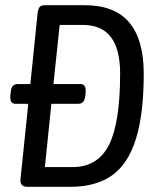

<svg xmlns="http://www.w3.org/2000/svg" viewBox="-20 -720 600 740"><path d="M86 0Q56 0 59 -30L89 -320H39Q17 -320 20 -353L21 -363Q23 -383 30 -389.5Q37 -396 48 -396H97L125 -670Q127 -685 132.5 -692.5Q138 -700 154 -700H306Q422 -700 478 -633.5Q534 -567 534 -436Q534 -283 504.5 -186.5Q475 -90 413 -45Q351 0 251 0ZM153 -76H259Q357 -76 400 -161.5Q443 -247 443 -437Q443 -530 407.5 -577Q372 -624 298 -624H210L186 -396H291Q313 -396 310 -363L309 -353Q307 -334 300 -327Q293 -320 282 -320H178Z"/></svg>

Font: Asap Condensed Condensed Regular
Style: Italic
Weight: 400
Width: 3
Italic angle: -6°
Designer: Pablo Cosgaya
Foundry: Omnibus-Type
Version: Version 3.001; ttfautohint (v1.8.4.7-5d5b)